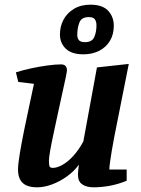

<svg xmlns="http://www.w3.org/2000/svg" viewBox="-20 -790 604 820"><path d="M139 10Q110 10 92 1.5Q74 -7 65.5 -24Q57 -41 57 -65Q57 -89 64.5 -134Q72 -179 83 -233.5Q94 -288 105.5 -340.5Q117 -393 125 -432L58 -440L48 -481Q79 -491 114.5 -498.5Q150 -506 183.5 -510.5Q217 -515 240 -515Q254 -515 260 -508Q266 -501 266 -490Q266 -485 260.5 -458Q255 -431 246 -391.5Q237 -352 227.5 -307Q218 -262 209 -220.5Q200 -179 194.5 -148Q189 -117 189 -105Q189 -89 191 -81Q193 -73 206 -73Q223 -73 246 -85.5Q269 -98 292.5 -123.5Q316 -149 336 -186L394 -502L530 -517L468 -205Q462 -175 457.5 -147Q453 -119 450 -98Q447 -77 447 -66H521V-18Q481 -2 446 4Q411 10 380 10Q350 10 331.5 -2.5Q313 -15 313 -43Q313 -47 313.5 -54.5Q314 -62 315 -71Q316 -80 317 -87Q297 -59 266.5 -37Q236 -15 202.5 -2.5Q169 10 139 10ZM336 -558Q286 -558 261 -582Q236 -606 236 -643Q236 -677 251 -705.5Q266 -734 295.5 -752Q325 -770 366 -770Q418 -770 442 -744Q466 -718 466 -680Q466 -643 449.5 -615.5Q433 -588 403.5 -573Q374 -558 336 -558ZM343 -610Q373 -610 382.5 -631.5Q392 -653 392 -682Q392 -697 385.5 -707Q379 -717 359 -717Q328 -717 319 -693.5Q310 -670 310 -641Q310 -627 317 -618.5Q324 -610 343 -610Z"/></svg>

Font: Manuale
Style: Bold Italic
Weight: 700
Italic angle: -11°
Version: Version 1.002